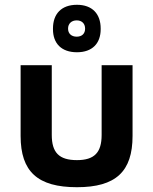

<svg xmlns="http://www.w3.org/2000/svg" viewBox="-20 -772 640 801"><path d="M66 -205C66 -56 137 9 301 9C463 9 533 -56 533 -205V-500H404V-209C404 -136 374 -104 301 -104C226 -104 196 -136 196 -209V-500H66ZM201 -650C201 -591 236 -554 301 -554C365 -554 400 -591 400 -650V-653C400 -714 365 -752 301 -752C236 -752 201 -714 201 -653ZM264 -652V-653C264 -673 278 -687 300 -687C322 -687 335 -673 335 -653V-652C335 -632 322 -619 300 -619C278 -619 264 -632 264 -652Z"/></svg>

Font: LT Wave Mono Bold
Style: Regular
Weight: 700
Designer: Daniel Lyons
Version: Version 2.5 (Glyphs App)